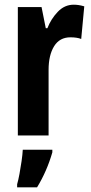

<svg xmlns="http://www.w3.org/2000/svg" viewBox="-20 -577 387 818"><path d="M294 -557Q304 -557 314.5 -555.5Q325 -554 339 -550L326 -411Q308 -418 280 -418Q234 -418 210.5 -380Q187 -342 187 -279V0H56V-547H157L175 -457H182Q197 -496 226 -526.5Q255 -557 294 -557ZM203 72Q180 152 138 221H53V208Q58 191 63 164Q68 137 72 109Q76 81 77 61H203Z"/></svg>

Font: Noto Sans Lao ExtraCondensed
Style: Bold
Weight: 700
Width: 2
Designer: Monotype Design Team
Foundry: Monotype Imaging Inc.
Version: Version 2.003; ttfautohint (v1.8.4.7-5d5b)